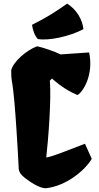

<svg xmlns="http://www.w3.org/2000/svg" viewBox="-20 -1006 534 1036"><path d="M113.8 -46.4C142.6 -23.9 192.4 9.8 227.1 9.8C342.3 -2.9 441.9 -91.8 475.1 -148.9L438.5 -230.5C342.8 -194.8 268.6 -162.1 229.5 -156.2C240.7 -252 257.8 -476.6 249 -571.3L260.7 -582C309.6 -538.6 353.5 -511.7 397.9 -493.2C424.8 -506.3 487.3 -599.1 460.9 -723.1L306.6 -712.4C276.4 -728 210 -750.5 180.2 -756.3C122.1 -734.9 52.7 -673.8 40.5 -627.9C40.5 -620.6 40.5 -588.4 43.5 -571.8C54.2 -515.1 62.5 -405.3 69.3 -299.3C74.7 -220.7 78.6 -144 81.1 -93.8C83.5 -77.6 91.3 -64 113.8 -46.4ZM184.1 -795.4C243.7 -784.7 357.4 -810.1 430.2 -848.6C425.3 -897.9 394.5 -954.6 342.3 -986.3C279.3 -942.4 236.3 -913.6 152.8 -872.1C157.2 -840.8 167.5 -813.5 184.1 -795.4Z"/></svg>

Font: Fruktur
Style: Regular
Weight: 400
Designer: Viktoriya Grabowska
Foundry: Viktoriya Grabowska
Version: Version 1.002